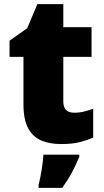

<svg xmlns="http://www.w3.org/2000/svg" viewBox="-20 -684 500 925"><path d="M337 -141Q363 -141 384.5 -146.5Q406 -152 429 -160V-21Q398 -8 363 1Q328 10 274 10Q220 10 179.5 -7Q139 -24 116 -65.5Q93 -107 93 -182V-410H26V-488L111 -548L160 -664H285V-553H421V-410H285V-195Q285 -141 337 -141ZM362 72Q345 112 327 146Q309 180 280 221H166V207Q174 175 181 132Q188 89 189 61H362Z"/></svg>

Font: Noto Sans Syriac Eastern Black
Style: Regular
Weight: 900
Designer: Patrick Giasson and the Monotype Design Team
Foundry: Monotype Imaging Inc.
Version: Version 3.001; ttfautohint (v1.8.4.7-5d5b)